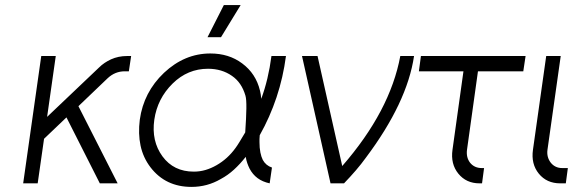

<svg xmlns="http://www.w3.org/2000/svg" viewBox="-20 -720 2250 754"><path d="M142 -500 71 0H128L153 -175L241 -259L372 0H442L288 -303L403 -413Q432 -440 470 -440H486L495 -500H479Q445 -500 416 -487Q403 -481 391 -473Q379 -465 368 -454L165 -261L199 -500Z M806 -510Q705 -510 624 -434Q544 -358 529 -250Q522 -195 532 -148Q542 -101 571 -63Q630 14 732 14Q794 14 847 -17Q875 -32 899 -54Q923 -76 945 -104Q947 -91 951 -79.5Q955 -68 960 -58Q972 -35 991.5 -20.5Q1011 -6 1039 0L1048 -62Q1036 -66 1027 -73.5Q1018 -81 1012 -92Q1006 -104 1002.5 -121.5Q999 -139 999 -162Q999 -167 999 -174Q999 -181 1000 -189Q1040 -260 1066 -338Q1092 -416 1103 -500H1046Q1040 -454 1030 -412Q1020 -370 1006 -332Q1005 -341 1004 -349Q1003 -357 1001 -364Q985 -431 931 -471Q879 -510 806 -510ZM797 -450Q851 -450 891 -422Q929 -396 944 -344Q948 -330 947.5 -294Q947 -258 943 -200Q930 -178 920.5 -162.5Q911 -147 905 -139Q874 -96 830 -71Q809 -59 787 -52.5Q765 -46 741 -46Q662 -46 618 -106Q574 -166 586 -250Q598 -333 658 -392Q717 -450 797 -450ZM795 -574H848L925 -700H859Z M1166 -500 1278 0H1331Q1356 -26 1377.5 -51Q1399 -76 1417 -101Q1579 -317 1606 -500H1552Q1532 -392 1475 -284Q1418 -176 1324 -68L1227 -500Z M1633 -500 1625 -440H1800L1757 -132Q1749 -76 1780 -38Q1811 0 1863 0H1873L1881 -60H1872Q1843 -60 1826 -81Q1810 -102 1814 -132L1857 -440H2035L2044 -500Z M2125 -500 2073 -132Q2065 -76 2096 -38Q2127 0 2180 0H2202L2210 -60H2188Q2160 -60 2143 -81Q2126 -103 2130 -132L2182 -500Z"/></svg>

Font: Unageo
Style: Light-Italic
Weight: 300
Designer: Richard Sepsi
Foundry: Richard Sepsi
Version: Version 2.000